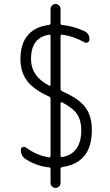

<svg xmlns="http://www.w3.org/2000/svg" viewBox="-20 -835 540 940"><path d="M219.7 -665Q131.8 -650.4 131.8 -546.9Q131.8 -460.9 220.7 -416Q227.5 -412.1 227.5 -420.9V-658.2Q227.5 -667 219.7 -665ZM377.9 -198.2Q377.9 -245.1 357.4 -275.9Q336.9 -306.6 284.2 -334Q282.2 -335.9 279.3 -334Q276.4 -332 276.4 -329.1V-73.2Q276.4 -64.5 286.1 -66.4Q377.9 -84 377.9 -198.2ZM220.7 -362.3Q144.5 -396.5 112.3 -439.5Q80.1 -482.4 80.1 -546.9Q80.1 -620.1 116.2 -662.6Q152.3 -705.1 219.7 -712.9Q227.5 -714.8 227.5 -722.7V-791Q227.5 -800.8 234.9 -808.1Q242.2 -815.4 252 -815.4Q261.7 -815.4 269 -808.1Q276.4 -800.8 276.4 -791V-721.7Q276.4 -712.9 284.2 -712.9Q341.8 -707 392.6 -682.6Q418 -671.9 418 -641.6Q418 -632.8 410.2 -627.9Q402.3 -623 393.6 -627.9Q341.8 -657.2 286.1 -665Q276.4 -667 276.4 -658.2V-400.4Q276.4 -392.6 285.2 -387.7Q367.2 -351.6 398.4 -309.1Q429.7 -266.6 429.7 -198.2Q429.7 -38.1 286.1 -17.6Q276.4 -15.6 276.4 -7.8V60.5Q276.4 70.3 269 77.6Q261.7 85 252 85Q242.2 85 234.9 78.1Q227.5 71.3 227.5 60.5V-6.8Q227.5 -15.6 219.7 -15.6Q161.1 -21.5 107.4 -54.7Q82 -70.3 82 -101.6Q82 -110.4 89.8 -114.3Q97.7 -118.2 106.4 -113.3Q162.1 -72.3 220.7 -64.5Q223.6 -63.5 225.6 -65.9Q227.5 -68.4 227.5 -71.3V-349.6Q227.5 -359.4 220.7 -362.3Z"/></svg>

Font: Rounded Mgen+ 1m light
Style: Regular
Weight: 200
Designer: [Source Han Sans]
Ryoko NISHIZUKA  (kana & ideographs); Paul D. Hunt (Latin, Greek & Cyrillic); Wenlong ZHANG  (bopomofo
Version: Version 1.059.20150602